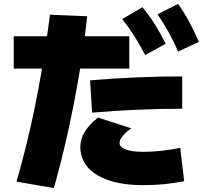

<svg xmlns="http://www.w3.org/2000/svg" viewBox="-20 -875 1040 980"><path d="M64 52Q103 -82 134 -218.5Q165 -355 190 -499.5Q215 -644 235 -800L425 -792Q409 -643 384 -495Q359 -347 327 -202Q295 -57 255 85ZM710 70Q610 70 538.5 46.5Q467 23 428.5 -20.5Q390 -64 390 -125Q390 -164 412 -201Q434 -238 480 -275L650 -220Q622 -201 606 -180.5Q590 -160 590 -145Q590 -131 604.5 -121Q619 -111 646 -105.5Q673 -100 710 -100Q756 -100 801 -105Q846 -110 900 -120L920 50Q862 61 814.5 65.5Q767 70 710 70ZM50 -525V-690H640V-525ZM440 -465Q560 -475 677 -480Q794 -485 910 -485V-320Q796 -320 681.5 -315Q567 -310 450 -300ZM721 -594Q694 -646 666.5 -689.5Q639 -733 604 -778L707 -838Q742 -796 770.5 -750.5Q799 -705 826 -652ZM889 -612Q866 -665 841 -710Q816 -755 784 -802L889 -855Q921 -810 946 -763.5Q971 -717 995 -661Z"/></svg>

Font: M PLUS 1 Thin Black
Style: Regular
Weight: 900
Version: Version 1.001